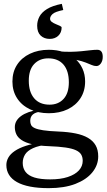

<svg xmlns="http://www.w3.org/2000/svg" viewBox="-20 -723 556 997"><path d="M233 254Q178 254 136.8 246Q95.5 238 68 222.5Q40.5 207 26.8 184.8Q13 162.5 13 134Q13 113.5 23.5 95Q34 76.5 56.8 61Q79.5 45.5 115 34Q150.5 22.5 201 16H231.5V27Q180.5 33 151.2 46.5Q122 60 110 79.5Q98 99 98 123Q98 150.5 112.8 169.8Q127.5 189 159 198.8Q190.5 208.5 240.5 208.5Q294.5 208.5 332.2 196Q370 183.5 389.8 161.8Q409.5 140 409.5 112Q409.5 93 401.5 79.5Q393.5 66 374 57Q354.5 48 320.2 43Q286 38 233 36Q180 34 145.8 25.8Q111.5 17.5 92 4.2Q72.5 -9 64.8 -26Q57 -43 57 -63Q57 -96.5 89 -120.2Q121 -144 183.5 -154L192.5 -143.5Q165 -140.5 151 -128.8Q137 -117 137 -95.5Q137 -83.5 141.5 -74Q146 -64.5 160.5 -57.8Q175 -51 204.5 -46.5Q234 -42 283.5 -40Q333.5 -38 372 -30.2Q410.5 -22.5 436.8 -7.2Q463 8 476.5 31.5Q490 55 490 89Q490 134.5 459.5 172Q429 209.5 371.8 231.8Q314.5 254 233 254ZM233.5 -135Q178.5 -135 135.5 -155.5Q92.5 -176 68.5 -213.2Q44.5 -250.5 44.5 -299.5Q44.5 -349.5 68.5 -386.5Q92.5 -423.5 135.5 -444Q178.5 -464.5 233.5 -464.5Q275 -464.5 309.5 -452.8Q344 -441 369 -419.2Q394 -397.5 408 -367.2Q422 -337 422 -300Q422 -250.5 398 -213.2Q374 -176 331.5 -155.5Q289 -135 233.5 -135ZM237.5 -179.5Q282.5 -179.5 310 -209.2Q337.5 -239 337.5 -295.5Q337.5 -355 309.8 -387.5Q282 -420 230.5 -420Q185.5 -420 157.5 -390.5Q129.5 -361 129.5 -304Q129.5 -245 157.8 -212.2Q186 -179.5 237.5 -179.5ZM304.5 -420.5 283.5 -456.5Q317 -453.5 346.8 -454Q376.5 -454.5 402 -457Q427.5 -459.5 448.5 -462Q469.5 -464.5 485 -464.5Q499 -464.5 506.2 -455.5Q513.5 -446.5 513.5 -427.5Q513.5 -407.5 503.8 -393.8Q494 -380 480.5 -380Q468.5 -380 456 -385.5Q443.5 -391 425 -398.2Q406.5 -405.5 377.8 -411.8Q349 -418 304.5 -420.5ZM300 -580Q300 -554 282.8 -537.5Q265.5 -521 238 -521Q209.5 -521 191.2 -538.2Q173 -555.5 173 -589.5Q173 -614 184.5 -636.2Q196 -658.5 224 -676Q252 -693.5 301 -703L308.5 -671Q265.5 -662 252.8 -650Q240 -638 240 -625.5Q240 -616 249 -609.2Q258 -602.5 269.8 -597.8Q281.5 -593 290.8 -588.8Q300 -584.5 300 -580Z"/></svg>

Font: Newsreader
Style: Regular
Weight: 400
Designer: Hugues Gentile
Foundry: Production Type
Version: Version 1.003